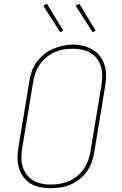

<svg xmlns="http://www.w3.org/2000/svg" viewBox="-20 -980 640 1008"><path d="M246 8Q218 8 190.5 2.5Q163 -3 140.5 -16.5Q118 -30 102.5 -51.5Q87 -73 79.5 -98.5Q72 -124 72 -152Q72 -180 77 -208L134 -553Q138 -580 147 -605.5Q156 -631 172.5 -654Q189 -677 211 -695Q233 -713 258.5 -723.5Q284 -734 310.5 -740Q337 -746 363 -746Q391 -746 418 -739Q445 -732 467.5 -718.5Q490 -705 506 -684Q522 -663 529.5 -637Q537 -611 537 -583Q537 -555 532 -527L475 -182Q471 -155 462 -129.5Q453 -104 437 -81Q421 -58 398.5 -40Q376 -22 350.5 -11Q325 0 298.5 4Q272 8 246 8Q246 8 246 8Q246 8 246 8ZM246 -11Q270 -11 294 -15Q318 -19 341.5 -29Q365 -39 385 -55.5Q405 -72 419.5 -93Q434 -114 442.5 -137.5Q451 -161 455 -185L512 -530Q516 -555 516.5 -580Q517 -605 510.5 -628.5Q504 -652 490 -671Q476 -690 455.5 -702Q435 -714 410.5 -719Q386 -724 361 -724Q336 -724 312.5 -720Q289 -716 266 -705.5Q243 -695 223 -678.5Q203 -662 188.5 -641Q174 -620 166 -597Q158 -574 154 -550L97 -205Q93 -180 92.5 -155Q92 -130 98.5 -107Q105 -84 119 -65Q133 -46 153 -33.5Q173 -21 197 -16Q221 -11 246 -11ZM466 -811 377 -950 397 -960 482 -819ZM296 -811 207 -950 227 -960 312 -819Z"/></svg>

Font: Iosevka Slab Thin Extended
Style: Italic
Weight: 100
Width: 7
Italic angle: -9°
Monospace: yes
Designer: Belleve Invis
Foundry: Belleve Invis
Version: Version 11.1.0; ttfautohint (v1.8.3)